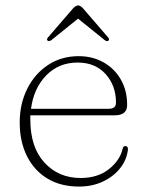

<svg xmlns="http://www.w3.org/2000/svg" viewBox="-20 -676 539 706"><path d="M447.5 -290Q447.5 -252 402 -252H91.5Q91.5 -244 91.5 -236.5Q91.5 -134.5 143.5 -78Q195.5 -21.5 276.5 -21.5Q339 -21.5 379.8 -53.5Q420.5 -85.5 430.5 -127.5Q432.5 -139 441 -139Q450.5 -139 450.5 -126.5Q446.5 -89.5 422.5 -58.5Q398.5 -27.5 359.2 -8.8Q320 10 270.5 10Q203 10 154.2 -19.5Q105.5 -49 79 -102.2Q52.5 -155.5 52.5 -226Q52.5 -294 80 -349.2Q107.5 -404.5 156.5 -437Q205.5 -469.5 269.5 -469.5Q320 -469.5 360.2 -447Q400.5 -424.5 424 -384.2Q447.5 -344 447.5 -290ZM265.5 -446Q196 -446 150 -398.8Q104 -351.5 94 -276H380Q406.5 -276 406.5 -298.5Q406.5 -361.5 368.2 -403.8Q330 -446 265.5 -446ZM378 -526Q373 -522.5 365 -528.5L267 -607.5L169 -528.5Q160.5 -523 156 -526Q149.5 -530 156.5 -538.5L248 -644.5Q258.5 -656 267.5 -656Q276 -656 286 -644.5L377.5 -538.5Q384 -530.5 378 -526Z"/></svg>

Font: Fraunces 9pt Soft Thin
Style: Regular
Weight: 100
Version: Version 1.000;[b76b70a41]